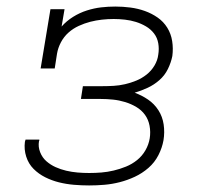

<svg xmlns="http://www.w3.org/2000/svg" viewBox="-20 -558 640 586"><path d="M252 8Q229 8 205.5 6Q182 4 160 -1.5Q138 -7 118 -17Q98 -27 82.5 -42.5Q67 -58 60 -80Q53 -102 56 -125Q57 -127 57 -128.5Q57 -130 58 -132H100Q100 -131 100 -129.5Q100 -128 99 -127Q96 -110 102.5 -93.5Q109 -77 121.5 -66Q134 -55 149.5 -48Q165 -41 182 -37Q199 -33 216.5 -31.5Q234 -30 252 -30Q271 -30 289.5 -31.5Q308 -33 327 -37.5Q346 -42 364.5 -49.5Q383 -57 398.5 -69.5Q414 -82 424 -99.5Q434 -117 437 -136Q440 -155 436.5 -174Q433 -193 422.5 -207.5Q412 -222 396 -231.5Q380 -241 362 -246.5Q344 -252 325 -254Q306 -256 286 -256H227L233 -295H293Q310 -295 327 -296Q344 -297 361.5 -301Q379 -305 396 -312Q413 -319 427.5 -330.5Q442 -342 451.5 -358Q461 -374 463 -391Q466 -409 463 -426Q460 -443 450 -456Q440 -469 425.5 -477.5Q411 -486 395 -491Q379 -496 361.5 -498Q344 -500 327 -500Q309 -500 291 -498Q273 -496 255.5 -491.5Q238 -487 220.5 -479Q203 -471 189 -458.5Q175 -446 166 -429Q157 -412 154 -394L147 -349H104L134 -530H177L168 -477Q183 -494 203 -506.5Q223 -519 245 -526Q267 -533 288.5 -535.5Q310 -538 332 -538Q355 -538 378 -535Q401 -532 422 -524.5Q443 -517 461 -504.5Q479 -492 490.5 -473.5Q502 -455 505.5 -432.5Q509 -410 506 -387Q502 -367 492.5 -347.5Q483 -328 466.5 -313.5Q450 -299 430.5 -290Q411 -281 391 -275Q413 -267 432 -254Q451 -241 463.5 -221.5Q476 -202 479.5 -178Q483 -154 479 -130Q475 -107 463.5 -84.5Q452 -62 433 -45.5Q414 -29 391.5 -18.5Q369 -8 345.5 -2Q322 4 298.5 6Q275 8 252 8Z"/></svg>

Font: Iosevka Curly Slab XLtEx
Style: Italic
Weight: 200
Width: 7
Italic angle: -9°
Monospace: yes
Designer: Belleve Invis
Foundry: Belleve Invis
Version: Version 11.1.0; ttfautohint (v1.8.3)